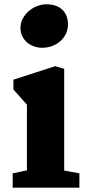

<svg xmlns="http://www.w3.org/2000/svg" viewBox="-20 -868 405 888"><path d="M175.3 -647Q156.2 -647 137.9 -653.3Q119.6 -659.7 105.7 -671.4Q91.8 -683.1 83.3 -700.2Q74.7 -717.3 74.7 -738.8Q74.7 -762.2 85.4 -782.2Q96.2 -802.2 113.3 -816.9Q130.4 -831.5 151.6 -839.8Q172.9 -848.1 194.3 -848.1Q220.7 -848.1 239.5 -840.8Q258.3 -833.5 270.5 -820.8Q282.7 -808.1 288.6 -791.5Q294.4 -774.9 294.4 -755.9Q294.4 -731 284.4 -710.9Q274.4 -690.9 257.6 -676.5Q240.7 -662.1 219.2 -654.5Q197.8 -647 175.3 -647ZM38.6 -66.4 104.5 -80.1V-383.8L42 -454.1V-499.5L235.4 -562L276.9 -549.8V-79.1L347.2 -66.4V0H38.6Z"/></svg>

Font: Merriweather
Style: Heavy
Weight: 900
Version: Version 1.003